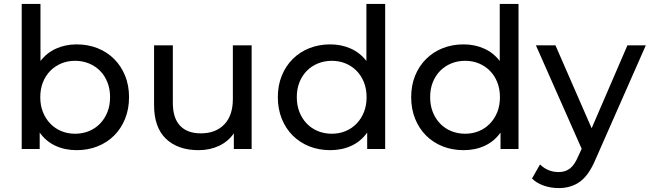

<svg xmlns="http://www.w3.org/2000/svg" viewBox="-20 -762 3323 982"><path d="M640 -265Q640 -205 620 -155Q600 -105 564 -69Q528 -33 479 -13.5Q430 6 372 6Q312 6 263.5 -16.5Q215 -39 183 -84V0H91V-742H187V-450Q219 -492 267 -513.5Q315 -535 372 -535Q430 -535 479 -515.5Q528 -496 564 -460Q600 -424 620 -374.5Q640 -325 640 -265ZM543 -265Q543 -307 529.5 -341Q516 -375 492 -399.5Q468 -424 435 -437.5Q402 -451 364 -451Q326 -451 293.5 -437.5Q261 -424 237 -399.5Q213 -375 199.5 -341Q186 -307 186 -265Q186 -223 199.5 -189Q213 -155 237 -130Q261 -105 293.5 -91.5Q326 -78 364 -78Q402 -78 435 -91.5Q468 -105 492 -130Q516 -155 529.5 -189Q543 -223 543 -265Z M1267 -530V0H1176V-80Q1147 -38 1100 -16Q1053 6 996 6Q890 6 829 -52Q768 -110 768 -225V-530H864V-236Q864 -158 901 -119Q938 -80 1007 -80Q1083 -80 1127 -125.5Q1171 -171 1171 -256V-530Z M1950 -742V0H1858V-84Q1826 -39 1777.5 -16.5Q1729 6 1669 6Q1611 6 1562 -13.5Q1513 -33 1477 -69Q1441 -105 1421 -155Q1401 -205 1401 -265Q1401 -325 1421 -374.5Q1441 -424 1477 -460Q1513 -496 1562 -515.5Q1611 -535 1669 -535Q1726 -535 1774 -513.5Q1822 -492 1854 -450V-742ZM1855 -265Q1855 -307 1841.5 -341Q1828 -375 1804 -399.5Q1780 -424 1747.5 -437.5Q1715 -451 1677 -451Q1639 -451 1606 -437.5Q1573 -424 1549 -399.5Q1525 -375 1511.5 -341Q1498 -307 1498 -265Q1498 -223 1511.5 -189Q1525 -155 1549 -130Q1573 -105 1606 -91.5Q1639 -78 1677 -78Q1715 -78 1747.5 -91.5Q1780 -105 1804 -130Q1828 -155 1841.5 -189Q1855 -223 1855 -265Z M2632 -742V0H2540V-84Q2508 -39 2459.5 -16.5Q2411 6 2351 6Q2293 6 2244 -13.5Q2195 -33 2159 -69Q2123 -105 2103 -155Q2083 -205 2083 -265Q2083 -325 2103 -374.5Q2123 -424 2159 -460Q2195 -496 2244 -515.5Q2293 -535 2351 -535Q2408 -535 2456 -513.5Q2504 -492 2536 -450V-742ZM2537 -265Q2537 -307 2523.5 -341Q2510 -375 2486 -399.5Q2462 -424 2429.5 -437.5Q2397 -451 2359 -451Q2321 -451 2288 -437.5Q2255 -424 2231 -399.5Q2207 -375 2193.5 -341Q2180 -307 2180 -265Q2180 -223 2193.5 -189Q2207 -155 2231 -130Q2255 -105 2288 -91.5Q2321 -78 2359 -78Q2397 -78 2429.5 -91.5Q2462 -105 2486 -130Q2510 -155 2523.5 -189Q2537 -223 2537 -265Z M3283 -530 3026 53Q2992 134 2946.5 167Q2901 200 2837 200Q2798 200 2761.5 187.5Q2725 175 2701 151L2742 79Q2782 118 2837 118Q2872 118 2895.5 99.5Q2919 81 2938 36L2955 -1L2721 -530H2821L3006 -106L3189 -530Z"/></svg>

Font: CMG Sans Medium
Style: Regular
Weight: 500
Designer: Julieta Ulanovsky
Foundry: Julieta Ulanovsky
Version: Version 7.200